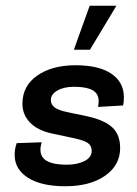

<svg xmlns="http://www.w3.org/2000/svg" viewBox="-20 -637 478 668"><path d="M207 11Q124 11 77.5 -18.5Q31 -48 31 -98Q31 -109 32.5 -118Q34 -127 38 -139L125 -142Q113 -102 134.5 -83Q156 -64 213 -64Q248 -64 273.5 -76.5Q299 -89 299 -112Q299 -130 285.5 -139.5Q272 -149 234 -157L163 -172Q111 -183 84.5 -210.5Q58 -238 58 -276Q58 -338 109.5 -374Q161 -410 243 -410Q324 -410 367.5 -380.5Q411 -351 411 -299Q411 -291 410.5 -284.5Q410 -278 408 -270L321 -265Q329 -302 309 -318.5Q289 -335 237 -335Q202 -335 179.5 -322Q157 -309 157 -289Q157 -273 170.5 -263Q184 -253 214 -247L285 -232Q344 -219 371 -193.5Q398 -168 398 -122Q398 -62 345.5 -25.5Q293 11 207 11ZM237 -464 292 -617H385L293 -464Z"/></svg>

Font: Rokkitt SemiBold SemiBold
Style: Italic
Weight: 600
Italic angle: -9°
Version: Version 3.103